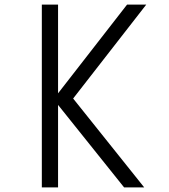

<svg xmlns="http://www.w3.org/2000/svg" viewBox="-20 -820 740 840"><path d="M163 -800H234V0H163ZM523 0 214 -386 536 -800H620L300 -389L611 0Z"/></svg>

Font: Martian Mono SemiExpanded ExtraLight
Style: Regular
Weight: 250
Monospace: yes
Version: Version 0.930